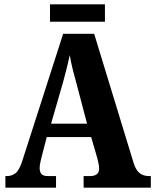

<svg xmlns="http://www.w3.org/2000/svg" viewBox="-20 -871 720 891"><path d="M5 0V-54H13Q36 -54 53 -68Q70 -82 84 -126L273 -714H417L600 -115Q610 -82 627.5 -68Q645 -54 670 -54H680V0H368V-54H401Q417 -54 428.5 -62Q440 -70 440 -89Q440 -101 436.5 -115.5Q433 -130 431 -139L403 -235H197L176 -154Q173 -142 168.5 -123.5Q164 -105 164 -91Q164 -74 172 -64Q180 -54 201 -54H240V0ZM217 -297H384L334 -487Q325 -519 317 -551Q309 -583 304 -615Q297 -583 289 -552Q281 -521 273 -491ZM212 -770V-851H467V-770Z"/></svg>

Font: Noto Serif Lao Condensed ExtraBold
Style: Regular
Weight: 800
Width: 3
Designer: Monotype Design Team
Foundry: Monotype Imaging Inc.
Version: Version 2.003; ttfautohint (v1.8.4.7-5d5b)